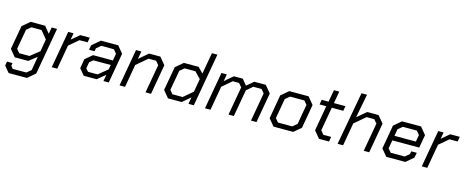

<svg xmlns="http://www.w3.org/2000/svg" viewBox="-44 -1494 6048 2492"><g transform="rotate(15 2980.5 -248.0)"><path d="M549 -498 438 131 336 218H90L22 136L31 80H105L99 117L128 152H310L369 103L401 -83L295 0H114L37 -93L94 -413L194 -498H389L461 -409L477 -498ZM444 -328 358 -432H222L163 -383L115 -115L156 -66H294L416 -163Z M699 -498H771L755 -409L860 -498H989L977 -432H868L742 -325L685 0H611Z M971 -84 993 -210 1089 -290H1355L1371 -385L1330 -434H1160L1101 -385L1094 -344H1020L1031 -407L1138 -498H1371L1448 -405L1377 0H1306L1321 -88L1214 0H1041ZM1210 -64 1333 -165 1343 -226H1109L1063 -187L1048 -103L1081 -64Z M1610 -498H1682L1663 -394L1786 -498H1937L2016 -403L1945 0H1871L1939 -383L1897 -432H1796L1650 -308L1596 0H1522Z M2096 -93 2153 -413 2253 -498H2452L2521 -426L2572 -714H2646L2520 0H2448L2464 -91L2357 0H2173ZM2352 -66 2476 -171 2507 -348 2426 -432H2281L2222 -383L2174 -115L2215 -66Z M2758 -498H2830L2813 -403L2925 -498H3045L3108 -421L3199 -498H3354L3433 -403L3362 0H3288L3356 -383L3314 -432H3204L3122 -362L3058 0H2986L3054 -383L3012 -432H2928L2801 -324L2744 0H2670Z M3514 -93 3570 -414 3669 -498H3929L4008 -402L3952 -82L3855 0H3591ZM3825 -66 3884 -115 3931 -383 3890 -432H3698L3639 -383L3592 -115L3633 -66Z M4124 -94 4184 -433H4094L4105 -498H4197L4226 -660H4298L4269 -498H4424L4413 -433H4258L4202 -115L4243 -65H4348L4337 0H4202Z M4582 -714H4656L4595 -395L4716 -498H4869L4948 -403L4877 0H4803L4871 -383L4829 -432H4726L4580 -308L4526 0H4452Z M5029 -93 5085 -414 5184 -498H5440L5519 -402L5488 -227H5127L5107 -115L5148 -66H5335L5394 -115L5401 -153H5475L5462 -85L5362 0H5106ZM5426 -291 5442 -383 5401 -432H5213L5154 -383L5138 -291Z M5671 -498H5743L5727 -409L5832 -498H5961L5949 -432H5840L5714 -325L5657 0H5583Z"/></g></svg>

Font: Chakra Petch
Style: Italic
Weight: 400
Italic angle: -10°
Designer: Katatrad Aksorn Co.,Ltd.
Foundry: Cadson Demak Co.,Ltd.
Version: Version 1.000; ttfautohint (v1.6)